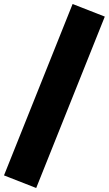

<svg xmlns="http://www.w3.org/2000/svg" viewBox="-35 -825 544 960"><path d="M146 115 -15 52 328 -805 489 -742Z"/></svg>

Font: Geologica Cursive Black
Style: Regular
Weight: 900
Designer: Sindre Bremnes, Frode Helland
Foundry: Monokrom Skriftforlag AS
Version: Version 1.010;gftools[0.9.28]